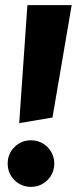

<svg xmlns="http://www.w3.org/2000/svg" viewBox="-20 -713 300 750"><path d="M55 -232 87 -693H260L185 -254ZM10 -74Q10 -112 36.5 -138.5Q63 -165 101 -165Q120 -165 136.5 -158Q153 -151 165.5 -138.5Q178 -126 185 -109.5Q192 -93 192 -74Q192 -55 185 -38.5Q178 -22 165.5 -9.5Q153 3 136.5 10Q120 17 101 17Q63 17 36.5 -9.5Q10 -36 10 -74Z"/></svg>

Font: Qjlgwqiwhsfqbnnlvksmvfsycuq
Style: Regular
Weight: 700
Italic angle: -8°
Designer: Carrois Corporate & Edenspiekermann
Foundry: Carrois Corporate GbR & Edenspiekermann AG
Version: Version 2.001